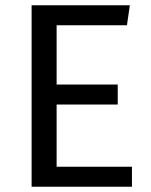

<svg xmlns="http://www.w3.org/2000/svg" viewBox="-20 -709 575 729"><path d="M462 -613H195V-388H427V-312H195V-76H481V0H100V-689H473Z"/></svg>

Font: FiraGOUPP
Style: Medium
Weight: 400
Designer: bBox Type
Foundry: bBox Type GmbH
Version: Version 1.001